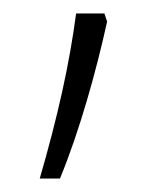

<svg xmlns="http://www.w3.org/2000/svg" viewBox="-20 -136 240 285"><path d="M139 -104 135 -116H93C83 -41 66 36 39 129H69C98 59 123 -31 139 -104Z"/></svg>

Font: Noto Sans Lao ExtraLight
Style: Regular
Weight: 200
Designer: Monotype Design Team
Foundry: Monotype Imaging Inc.
Version: Version 2.003